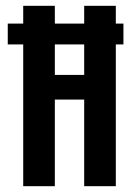

<svg xmlns="http://www.w3.org/2000/svg" viewBox="-20 -640 450 660"><path d="M6.7 -487.3V-558.9H404.3V-487.3ZM59.8 -620H168.5V-382.5H269.4V-620H378.1V0H269.4V-297.7H168.5V0H59.8Z"/></svg>

Font: Smooch Sans Thin
Style: Regular
Weight: 100
Designer: Robert E. Leuschke
Foundry: Robert E. Leuschke
Version: Version 1.010